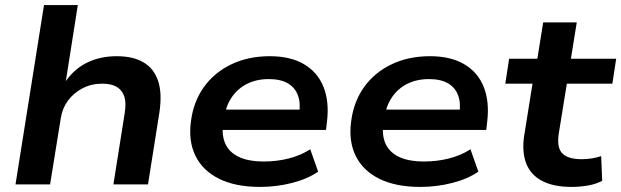

<svg xmlns="http://www.w3.org/2000/svg" viewBox="-20 -725 2443 755"><path d="M41 0 153 -705H286L237 -394H231Q265 -449 318 -476.5Q371 -504 439 -504Q503 -504 544 -480Q585 -456 601.5 -407.5Q618 -359 607 -284L562 0H426L470 -278Q477 -320 469 -345Q461 -370 439.5 -383Q418 -396 382 -396Q339 -396 304 -377.5Q269 -359 247 -329Q225 -299 219 -260L177 0Z M1003 10Q906 10 841.5 -22Q777 -54 748.5 -112.5Q720 -171 731 -249Q741 -326 782 -383Q823 -440 889.5 -472Q956 -504 1041 -504Q1122 -504 1175.5 -472.5Q1229 -441 1252 -383.5Q1275 -326 1266 -248L1262 -214H833L844 -294H1177L1156 -275Q1163 -319 1151.5 -350Q1140 -381 1111.5 -397.5Q1083 -414 1037 -414Q989 -414 952 -395.5Q915 -377 892 -343.5Q869 -310 862 -266L859 -250Q850 -199 864.5 -163.5Q879 -128 917 -109Q955 -90 1018 -90Q1069 -90 1116 -102Q1163 -114 1200 -138L1231 -50Q1189 -21 1128 -5.5Q1067 10 1003 10Z M1633 10Q1536 10 1471.5 -22Q1407 -54 1378.5 -112.5Q1350 -171 1361 -249Q1371 -326 1412 -383Q1453 -440 1519.5 -472Q1586 -504 1671 -504Q1752 -504 1805.5 -472.5Q1859 -441 1882 -383.5Q1905 -326 1896 -248L1892 -214H1463L1474 -294H1807L1786 -275Q1793 -319 1781.5 -350Q1770 -381 1741.5 -397.5Q1713 -414 1667 -414Q1619 -414 1582 -395.5Q1545 -377 1522 -343.5Q1499 -310 1492 -266L1489 -250Q1480 -199 1494.5 -163.5Q1509 -128 1547 -109Q1585 -90 1648 -90Q1699 -90 1746 -102Q1793 -114 1830 -138L1861 -50Q1819 -21 1758 -5.5Q1697 10 1633 10Z M2227 10Q2156 10 2111 -14Q2066 -38 2049 -83Q2032 -128 2041 -190L2074 -396H1967L1982 -494H2093L2116 -637H2248L2225 -494H2403L2388 -396H2209L2177 -198Q2169 -144 2191.5 -121.5Q2214 -99 2267 -99Q2287 -99 2306.5 -102Q2326 -105 2344 -111L2348 -14Q2324 -1 2292 4.5Q2260 10 2227 10Z"/></svg>

Font: Nunito Sans 10pt SemiExpanded
Style: Bold Italic
Weight: 700
Width: 6
Italic angle: -9°
Designer: Vernon Adams
Foundry: Vernon Adams
Version: Version 3.101;gftools[0.9.27]